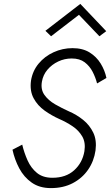

<svg xmlns="http://www.w3.org/2000/svg" viewBox="-20 -956 566 985"><path d="M94 -214 44 -188Q55 -137 79 -92Q103 -47 143 -19Q183 9 241 9Q305 9 353.5 -16.5Q402 -42 432 -85.5Q462 -129 470 -184Q477 -237 458.5 -275.5Q440 -314 406.5 -341Q373 -368 333 -385Q297 -401 262.5 -421Q228 -441 208 -469Q188 -497 195 -537Q201 -572 223.5 -598.5Q246 -625 278.5 -640.5Q311 -656 348 -656Q389 -656 414.5 -636.5Q440 -617 455 -588Q470 -559 478 -528L526 -556Q518 -595 496.5 -630Q475 -665 439.5 -687Q404 -709 352 -709Q301 -709 255 -688Q209 -667 178 -629.5Q147 -592 139 -542Q132 -490 152.5 -452Q173 -414 209 -388.5Q245 -363 283 -346Q320 -330 352 -308.5Q384 -287 402 -256Q420 -225 413 -180Q403 -121 360.5 -82.5Q318 -44 249 -44Q200 -44 169.5 -69Q139 -94 121.5 -133Q104 -172 94 -214ZM385 -880 490 -770 525 -796 392 -936 213 -798 242 -770Z"/></svg>

Font: Jost* 300 Light Italic
Style: Italic
Weight: 300
Italic angle: -10°
Version: Version 3.200; ttfautohint (v0.97) -l 8 -r 50 -G 200 -x 14 -